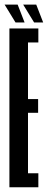

<svg xmlns="http://www.w3.org/2000/svg" viewBox="-28 -796 204 816"><path d="M12 0H135V-59.5H91V-316.5H134V-375H91V-615.5H135V-675H12ZM117 -700.5H155.5L126 -776.5H70.5ZM38 -700.5H76.5L47 -776.5H-8.5Z"/></svg>

Font: Anybody UltraCondensed
Style: Regular
Weight: 400
Width: 1
Version: Version 1.113;gftools[0.9.25]